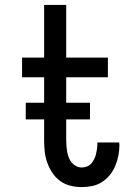

<svg xmlns="http://www.w3.org/2000/svg" viewBox="-20 -755 540 783"><path d="M313 8Q290 8 267.5 2.5Q245 -3 226 -16.5Q207 -30 194 -49.5Q181 -69 173 -91Q165 -113 162.5 -136Q160 -159 160 -183V-440H70V-520H160V-735H250V-520H420V-440H250V-183Q250 -171 251 -159Q252 -147 254 -135.5Q256 -124 260.5 -112.5Q265 -101 272.5 -92Q280 -83 290.5 -77.5Q301 -72 313 -72Q324 -72 334.5 -76Q345 -80 352 -88Q359 -96 364 -106Q369 -116 371.5 -126Q374 -136 375.5 -147Q377 -158 377 -169V-174H466Q466 -172 466.5 -169.5Q467 -167 467 -164Q467 -143 463 -121.5Q459 -100 450.5 -79.5Q442 -59 428.5 -42Q415 -25 396.5 -13Q378 -1 356.5 3.5Q335 8 313 8ZM85 -268V-336H347V-268Z"/></svg>

Font: Iosevka SS18 Medium
Style: Regular
Weight: 500
Monospace: yes
Designer: Belleve Invis
Foundry: Belleve Invis
Version: Version 25.1.1; ttfautohint (v1.8.4)